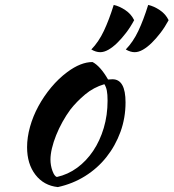

<svg xmlns="http://www.w3.org/2000/svg" viewBox="-20 -725 705 780"><path d="M215 35Q158 29 124 -15Q90 -59 90 -127Q90 -167 102 -210Q114 -253 136 -293.5Q158 -334 188 -370Q218 -406 253 -432Q308 -473 356 -473Q388 -456 419 -402Q424 -402 428 -402.5Q432 -403 437 -403Q490 -403 490 -309Q490 -246 469.5 -189.5Q449 -133 412.5 -87Q376 -41 325.5 -9.5Q275 22 215 35ZM266 -280Q249 -257 234 -230Q219 -203 208 -175.5Q197 -148 191 -122.5Q185 -97 185 -77Q185 -53 193 -31Q201 -9 211 -6Q256 -16 293.5 -43.5Q331 -71 358.5 -112Q386 -153 401.5 -205Q417 -257 417 -316Q417 -342 414 -357Q411 -372 404 -383Q360 -370 325.5 -341Q291 -312 266 -280ZM442 -705Q465 -700 489 -684Q513 -668 525 -643Q510 -615 492 -591.5Q474 -568 456 -550.5Q438 -533 420.5 -523Q403 -513 387 -513Q370 -513 351 -524Q381 -555 402 -599.5Q423 -644 442 -705ZM582 -705Q605 -700 629 -684Q653 -668 665 -643Q650 -615 632 -591.5Q614 -568 596 -550.5Q578 -533 560.5 -523Q543 -513 527 -513Q510 -513 491 -524Q521 -555 542 -599.5Q563 -644 582 -705Z"/></svg>

Font: Sweet Mavka Script
Style: Regular
Weight: 500
Designer: Pablo Impallari/Anastassiya Vishnevskaya
Foundry: Pablo Impallari/ Anastassiya Vishnevskaya
Version: Version 2.0/www.impallari.com/   behance.net/sweetcherry